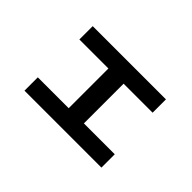

<svg xmlns="http://www.w3.org/2000/svg" viewBox="-84 -863 1167 1167"><g transform="rotate(45 500.0 -279.5)"><path d="M169.3 5.3V-109.3H434.7V-450.7H185.3V-565.3H814.7V-450.7H565.3V-109.3H830.7V5.3Z"/></g></svg>

Font: M PLUS 2 Thin
Style: Regular
Weight: 100
Designer: Coji Morishita
Foundry: UNDERFOREST DESIGN
Version: Version 1.001